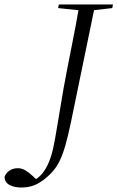

<svg xmlns="http://www.w3.org/2000/svg" viewBox="-134 -690 523 855"><path d="M-114 99Q-109 82 -93 70.5Q-77 59 -54 59Q-42 59 -31 63.5Q-20 68 -4.5 80Q11 92 35 116V121H10V116Q36 105 54 83Q72 61 84.5 30Q97 -1 104 -36Q107 -48 110 -65.5Q113 -83 118 -112Q123 -141 130.5 -186Q138 -231 149 -296Q166 -389 185 -483Q204 -577 220 -670H290L197 -219Q182 -144 170 -92.5Q158 -41 145.5 -6.5Q133 28 117 52Q101 76 77 97Q59 113 41.5 123.5Q24 134 4.5 139.5Q-15 145 -40 145Q-70 145 -91 134Q-112 123 -114 99ZM125 -654 128 -670H369L366 -654L260 -642H239Z"/></svg>

Font: Source Serif 4 60pt
Style: Italic
Weight: 400
Italic angle: -12°
Version: Version 4.004;hotconv 1.0.116;makeotfexe 2.5.65601